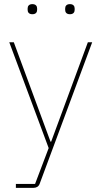

<svg xmlns="http://www.w3.org/2000/svg" viewBox="-20 -711 492 931"><path d="M137 -642C154 -642 160 -652 160 -663V-670C160 -681 154 -691 137 -691C120 -691 114 -681 114 -670V-663C114 -652 120 -642 137 -642ZM319 -642C336 -642 342 -652 342 -663V-670C342 -681 336 -691 319 -691C302 -691 296 -681 296 -670V-663C296 -652 302 -642 319 -642ZM228 -24H225L47 -506H25L216 7L150 181H57V200H141C156 200 167 194 172 181L427 -506H406Z"/></svg>

Font: IBM Plex Devanagari Thin
Style: Regular
Weight: 100
Designer: Mike Abbink, Paul van der Laan, Pieter van Rosmalen, Erin McLaughlin
Foundry: Bold Monday
Version: Version 1.0